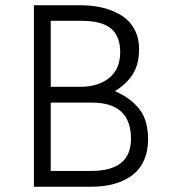

<svg xmlns="http://www.w3.org/2000/svg" viewBox="-20 -710 647 730"><path d="M108.9 0V-689.9H288.1Q332 -689.9 370.1 -680.7Q408.2 -671.4 439.9 -652.3Q471.7 -633.3 490.2 -600.1Q508.8 -566.9 508.8 -522.9Q508.8 -465.8 484.9 -428Q460.9 -390.1 417 -363.8Q478 -336.4 510.5 -294.4Q543 -252.4 543 -180.2Q543 -139.6 530.5 -107.9Q518.1 -76.2 497.3 -56.2Q476.6 -36.1 447.8 -23.2Q418.9 -10.3 388.9 -5.1Q358.9 0 325.2 0ZM172.9 -379.9H285.2Q352.5 -379.9 394.8 -413.3Q437 -446.8 437 -512.2Q437 -540.5 429 -562Q420.9 -583.5 407.7 -596.4Q394.5 -609.4 375 -617.2Q355.5 -625 335 -627.9Q314.5 -630.9 289.1 -630.9H172.9ZM172.9 -60.1H327.1Q478 -60.1 478 -182.1Q478 -319.8 330.1 -319.8H172.9Z"/></svg>

Font: HK Grotesk Light
Style: Regular
Weight: 300
Designer: Alfredo Marco Pradil and Stefan Peev
Foundry: Hanken Design Co.
Version: Version 1.045;PS 001.045;hotconv 1.0.88;makeotf.lib2.5.64775